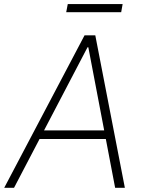

<svg xmlns="http://www.w3.org/2000/svg" viewBox="-43 -896 684 916"><path d="M23.9 0H-22.9L360.4 -727.5H411.6L552.7 0H506.3L378.4 -670.4H374.5ZM136.2 -273.9H485.8L478 -232.9H128.9ZM542 -876.5 535.2 -837.9H272.9L280.3 -876.5Z"/></svg>

Font: Inter Tight ExtraLight
Style: Italic
Weight: 250
Italic angle: -9.39999°
Designer: Rasmus Andersson
Foundry: rsms
Version: Version 3.004